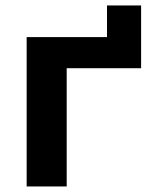

<svg xmlns="http://www.w3.org/2000/svg" viewBox="-20 -673 546 693"><path d="M76.2 0V-539.1H366.2V-653.3H489.3V-426.8H220.7V0Z"/></svg>

Font: Min Sans Bold
Style: Regular
Weight: 700
Designer: Jinseong-Kim, NotoSansCJK, Nunito
Foundry: Jinseong-Kim
Version: Version 1.400;Glyphs 3.1.2 (3151)